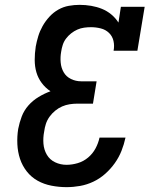

<svg xmlns="http://www.w3.org/2000/svg" viewBox="-20 -763 640 791"><path d="M254 8Q223 8 192 2Q161 -4 135 -18.5Q109 -33 90.5 -56.5Q72 -80 62.5 -108.5Q53 -137 51.5 -169Q50 -201 55 -232Q60 -258 69.5 -283Q79 -308 97 -328.5Q115 -349 139 -363.5Q163 -378 188 -387Q167 -401 152 -421Q137 -441 130 -465Q123 -489 123 -516Q123 -543 127 -569V-570Q131 -592 137.5 -613.5Q144 -635 155.5 -655.5Q167 -676 183.5 -694Q200 -712 220.5 -723.5Q241 -735 263.5 -739Q286 -743 308 -743Q332 -743 355.5 -739Q379 -735 400 -726.5Q421 -718 438.5 -703.5Q456 -689 468 -670L478 -735H576L546 -554H448Q452 -575 447.5 -594.5Q443 -614 429 -627.5Q415 -641 395 -646Q375 -651 355 -651Q341 -651 326.5 -649Q312 -647 298.5 -641Q285 -635 273 -625.5Q261 -616 252 -604Q243 -592 238.5 -578Q234 -564 232 -550Q228 -528 230 -505.5Q232 -483 242.5 -465Q253 -447 272.5 -437.5Q292 -428 315 -428H378L363 -336H299Q283 -336 267 -333.5Q251 -331 236 -324.5Q221 -318 207.5 -307Q194 -296 184 -282Q174 -268 169 -252.5Q164 -237 162 -221Q157 -196 159 -171Q161 -146 173 -125.5Q185 -105 207 -94.5Q229 -84 254 -84Q277 -84 300.5 -91Q324 -98 343 -114Q362 -130 373.5 -151.5Q385 -173 390 -196H497Q491 -168 480.5 -141.5Q470 -115 453 -91Q436 -67 413.5 -47Q391 -27 364.5 -14.5Q338 -2 310 3Q282 8 254 8Z"/></svg>

Font: Iosevka Curly Slab SmBdExObl
Style: Regular
Weight: 600
Width: 7
Italic angle: -9°
Monospace: yes
Designer: Belleve Invis
Foundry: Belleve Invis
Version: Version 11.1.0; ttfautohint (v1.8.3)